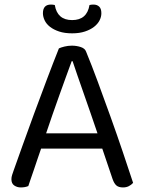

<svg xmlns="http://www.w3.org/2000/svg" viewBox="-20 -813 632 841"><path d="M428 -162H160Q153 -142 145 -118.5Q137 -95 129.5 -72.5Q122 -50 115 -30.5Q108 -11 104 2Q90 8 71 8Q55 8 42.5 -0.5Q30 -9 30 -28Q30 -37 33 -46.5Q36 -56 40 -67Q55 -109 78.5 -175Q102 -241 129.5 -315.5Q157 -390 185.5 -465.5Q214 -541 238 -601Q246 -605 262 -609Q278 -613 295 -613Q315 -613 333.5 -607Q352 -601 357 -587Q381 -529 408.5 -454.5Q436 -380 464 -302Q492 -224 517.5 -148.5Q543 -73 563 -12Q555 -3 544 2.5Q533 8 519 8Q500 8 490 -0.5Q480 -9 473 -29ZM294 -545Q283 -515 269 -476.5Q255 -438 240 -396Q225 -354 210 -311Q195 -268 182 -229H407Q392 -274 376 -319.5Q360 -365 345.5 -407Q331 -449 318.5 -484.5Q306 -520 298 -545ZM296 -725Q361 -725 372 -791Q376 -792 380 -792.5Q384 -793 389 -793Q405 -793 414.5 -784Q424 -775 424 -755Q424 -739 416 -723.5Q408 -708 392 -695.5Q376 -683 352 -675Q328 -667 296 -667Q263 -667 239 -675Q215 -683 199 -695.5Q183 -708 175.5 -724Q168 -740 168 -755Q168 -793 203 -793Q212 -793 220 -791Q231 -725 296 -725Z"/></svg>

Font: Baloo Thambi 2
Style: Regular
Weight: 400
Designer: Aadarsh Rajan and Ek Type
Foundry: Ek Type
Version: Version 1.640;hotconv 1.0.111;makeotfexe 2.5.65597; ttfautoh